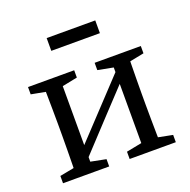

<svg xmlns="http://www.w3.org/2000/svg" viewBox="-119 -775 883 891"><g transform="rotate(-20 322.5 -329.5)"><path d="M44 0V-36L148 -56H171L272 -36V0ZM373 0V-36L475 -56H499L601 -36V0ZM113 0Q114 -23 114.5 -60Q115 -97 115.5 -137.5Q116 -178 116 -210V-265Q116 -297 115.5 -337.5Q115 -378 114.5 -415.5Q114 -453 113 -475H197V0ZM163 -37 120 -57H126L307 -250L488 -443L524 -417H518L340 -227ZM449 0V-475H532Q531 -453 530.5 -415.5Q530 -378 529.5 -337.5Q529 -297 529 -265V-210Q529 -178 529.5 -137.5Q530 -97 530.5 -60Q531 -23 532 0ZM44 -439V-475H272V-439L173 -419H150ZM373 -439V-475H601V-439L501 -419H477ZM203 -596V-659H443V-596Z"/></g></svg>

Font: Source Serif 4 Variable
Style: Regular
Weight: 400
Designer: Frank Grießhammer
Foundry: Adobe
Version: Version 4.005;hotconv 1.1.0;makeotfexe 2.6.0